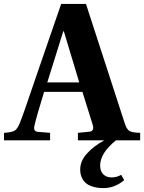

<svg xmlns="http://www.w3.org/2000/svg" viewBox="-48 -712 731 974"><path d="M191.9 -293.9H354L275.9 -553.2H272.9ZM-27.8 0V-38.1Q12.7 -40.5 26.9 -49.6Q41 -58.6 53.2 -89.8Q64 -116.7 78.4 -158Q92.8 -199.2 113 -258.8Q133.3 -318.4 146 -355L262.2 -691.9H388.2L585 -85.9Q594.7 -55.7 609.1 -47.4Q623.5 -39.1 663.1 -38.1V0H540Q460 64.9 460 127.9Q460.4 157.2 476.3 172.6Q492.2 188 518.1 188Q544.4 188 566.9 174.8L582 202.1Q533.7 242.2 477.1 242.2Q447.8 242.2 425.5 235.6Q403.3 229 390.9 219.5Q378.4 210 370.8 196.3Q363.3 182.6 361.1 171.1Q358.9 159.7 358.9 147Q358.9 105 393.1 66.9Q427.2 28.8 481 0H347.2V-38.1L404.8 -43.9Q432.6 -46.4 421.9 -80.1L370.1 -246.1H175.8Q136.7 -119.1 127.9 -79.1Q123 -62.5 126.7 -53.5Q130.4 -44.4 146 -43L206.1 -38.1V0Z"/></svg>

Font: Linguistics Pro
Style: Bold
Weight: 700
Designer: Stefan Peev, Context Ltd
Foundry: Stefan Peev, Context Ltd
Version: Version 001.000